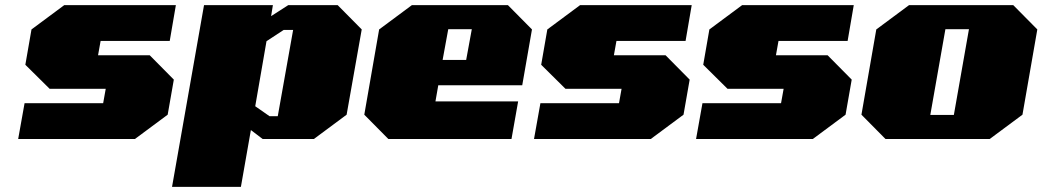

<svg xmlns="http://www.w3.org/2000/svg" viewBox="-20 -543 4072 750"><path d="M51 0 76 -140H383L393 -196H174L79 -290L103 -428L231 -523H667L643 -383H373L363 -327H565L659 -232L635 -95L507 0Z M652 187 777 -523H1046L1039 -480L1106 -523H1299L1393 -428L1334 -95L1206 0H1006L960 -35L921 187ZM1033 -89H1065L1125 -426H1088L1021 -382L977 -128Z M1497 0 1403 -95 1461 -428 1589 -523H1964L2058 -428L2020 -210H1692L1681 -147H2004L1978 0ZM1709 -309H1801L1823 -429H1731Z M2066 0 2091 -140H2398L2408 -196H2189L2094 -290L2118 -428L2246 -523H2682L2658 -383H2388L2378 -327H2580L2674 -232L2650 -95L2522 0Z M2699 0 2724 -140H3031L3041 -196H2822L2727 -290L2751 -428L2879 -523H3315L3291 -383H3021L3011 -327H3213L3307 -232L3283 -95L3155 0Z M3439 0 3345 -95 3403 -428 3531 -523H3938L4032 -428L3974 -95L3846 0ZM3614 -94H3706L3765 -429H3673Z"/></svg>

Font: Tomorrow ExtraBold
Style: Italic
Weight: 800
Italic angle: -10°
Designer: Tony de Marco, Monica Rizzolli
Foundry: Just in Type
Version: Version 2.002